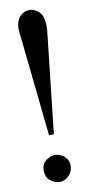

<svg xmlns="http://www.w3.org/2000/svg" viewBox="-82 -712 353 761"><g transform="rotate(-10 94.5 -332.0)"><path d="M150.4 -604.5Q150.4 -598.6 150.1 -590.1Q149.9 -581.5 148.4 -571.8L104.5 -175.3H85L43 -571.8Q39.1 -602.5 39.1 -608.9Q39.1 -642.1 55.4 -659.9Q71.8 -677.7 95.7 -677.7Q114.3 -677.7 132.3 -661.4Q150.4 -645 150.4 -604.5ZM148.4 -41.5Q148.4 -18.6 132.3 -2Q116.2 14.6 94.7 14.6Q78.1 14.6 59.1 1.5Q40 -11.7 40 -41.5Q40 -67.4 58.1 -80.8Q76.2 -94.2 94.7 -94.2Q113.8 -94.2 131.1 -80.1Q148.4 -65.9 148.4 -41.5Z"/></g></svg>

Font: BabelStone Englisc
Style: Regular
Weight: 400
Designer: Andrew West
Foundry: BabelStone
Version: Version 1.000 June 24, 2023